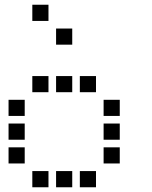

<svg xmlns="http://www.w3.org/2000/svg" viewBox="-20 -804 640 808"><path d="M117 -784Q116 -784 116 -784Q116 -784 116 -783V-717Q116 -716 116 -716Q116 -716 117 -716H183Q184 -716 184 -716Q184 -716 184 -717V-783Q184 -784 184 -784Q184 -784 183 -784ZM217 -684Q216 -684 216 -684Q216 -684 216 -683V-617Q216 -616 216 -616Q216 -616 217 -616H283Q284 -616 284 -616Q284 -616 284 -617V-683Q284 -684 284 -684Q284 -684 283 -684ZM117 -484Q116 -484 116 -484Q116 -484 116 -483V-417Q116 -416 116 -416Q116 -416 117 -416H183Q184 -416 184 -416Q184 -416 184 -417V-483Q184 -484 184 -484Q184 -484 183 -484ZM217 -484Q216 -484 216 -484Q216 -484 216 -483V-417Q216 -416 216 -416Q216 -416 217 -416H283Q284 -416 284 -416Q284 -416 284 -417V-483Q284 -484 284 -484Q284 -484 283 -484ZM317 -484Q316 -484 316 -484Q316 -484 316 -483V-417Q316 -416 316 -416Q316 -416 317 -416H383Q384 -416 384 -416Q384 -416 384 -417V-483Q384 -484 384 -484Q384 -484 383 -484ZM17 -384Q16 -384 16 -384Q16 -384 16 -383V-317Q16 -316 16 -316Q16 -316 17 -316H83Q84 -316 84 -316Q84 -316 84 -317V-383Q84 -384 84 -384Q84 -384 83 -384ZM417 -384Q416 -384 416 -384Q416 -384 416 -383V-317Q416 -316 416 -316Q416 -316 417 -316H483Q484 -316 484 -316Q484 -316 484 -317V-383Q484 -384 484 -384Q484 -384 483 -384ZM17 -284Q16 -284 16 -284Q16 -284 16 -283V-217Q16 -216 16 -216Q16 -216 17 -216H83Q84 -216 84 -216Q84 -216 84 -217V-283Q84 -284 84 -284Q84 -284 83 -284ZM417 -284Q416 -284 416 -284Q416 -284 416 -283V-217Q416 -216 416 -216Q416 -216 417 -216H483Q484 -216 484 -216Q484 -216 484 -217V-283Q484 -284 484 -284Q484 -284 483 -284ZM17 -184Q16 -184 16 -184Q16 -184 16 -183V-117Q16 -116 16 -116Q16 -116 17 -116H83Q84 -116 84 -116Q84 -116 84 -117V-183Q84 -184 84 -184Q84 -184 83 -184ZM417 -184Q416 -184 416 -184Q416 -184 416 -183V-117Q416 -116 416 -116Q416 -116 417 -116H483Q484 -116 484 -116Q484 -116 484 -117V-183Q484 -184 484 -184Q484 -184 483 -184ZM117 -84Q116 -84 116 -84Q116 -84 116 -83V-17Q116 -16 116 -16Q116 -16 117 -16H183Q184 -16 184 -16Q184 -16 184 -17V-83Q184 -84 184 -84Q184 -84 183 -84ZM217 -84Q216 -84 216 -84Q216 -84 216 -83V-17Q216 -16 216 -16Q216 -16 217 -16H283Q284 -16 284 -16Q284 -16 284 -17V-83Q284 -84 284 -84Q284 -84 283 -84ZM317 -84Q316 -84 316 -84Q316 -84 316 -83V-17Q316 -16 316 -16Q316 -16 317 -16H383Q384 -16 384 -16Q384 -16 384 -17V-83Q384 -84 384 -84Q384 -84 383 -84Z"/></svg>

Font: Doto Black SemiBold
Style: Regular
Weight: 600
Monospace: yes
Version: Version 1.000